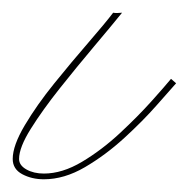

<svg xmlns="http://www.w3.org/2000/svg" viewBox="-89 -273 297 302"><path d="M89 -253Q94 -252 103 -253Q86 -232 59 -200Q32 -168 5 -134Q-22 -100 -40.5 -70.5Q-59 -41 -59 -23Q-59 -13 -47.5 -6.5Q-36 0 -20 0Q9 0 40 -18.5Q71 -37 99.5 -63.5Q128 -90 149.5 -114Q171 -138 180 -149L188 -142Q179 -132 157.5 -107.5Q136 -83 106.5 -56Q77 -29 44.5 -10Q12 9 -20 9Q-39 9 -54 1Q-69 -7 -69 -23Q-69 -44 -50 -76Q-31 -108 -3.5 -142Q24 -176 50 -206Q76 -236 89 -253Z"/></svg>

Font: Kapakana Light
Style: Regular
Weight: 300
Designer: Kyosuke Nagai
Version: Version 1.000